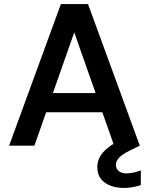

<svg xmlns="http://www.w3.org/2000/svg" viewBox="-20 -720 735 949"><path d="M25 0 281 -700H415L671 0H544L347 -560L150 0ZM139 -165 171 -260H516L548 -165ZM591 209Q557 209 527 198Q497 187 479 164.5Q461 142 461 106Q461 79 473.5 55.5Q486 32 515.5 8.5Q545 -15 596 -37L644 -57L671 0L618 26Q582 44 567.5 60.5Q553 77 553 95Q553 115 567.5 126Q582 137 606 137Q621 137 639.5 133Q658 129 676 122V195Q658 201 636 205Q614 209 591 209Z"/></svg>

Font: DM Sans 17pt SemiBold
Style: Regular
Weight: 600
Version: Version 4.004;gftools[0.9.30]